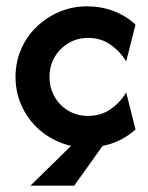

<svg xmlns="http://www.w3.org/2000/svg" viewBox="-20 -449 462 600"><path d="M75 131.2 202.1 6.9Q152.1 -4.9 112.8 -35.4Q73.6 -66 51 -111.1Q28.5 -156.2 28.5 -208.3Q28.5 -254.2 45.5 -294.1Q62.5 -334 93.4 -364.2Q124.3 -394.4 164.9 -411.8Q205.6 -429.2 252.1 -429.2Q295.8 -429.2 334.7 -414.6Q373.6 -400 403.5 -372.2L374.3 -256.9Q356.9 -286.8 326.4 -308.7Q295.8 -330.6 255.6 -330.6Q220.8 -330.6 193.4 -313.9Q166 -297.2 150.3 -269.8Q134.7 -242.4 134.7 -208.3Q134.7 -175 150.3 -147.2Q166 -119.4 193.4 -103.1Q220.8 -86.8 255.6 -86.8Q295.8 -86.8 326.4 -108.3Q356.9 -129.9 374.3 -160.4L403.5 -44.4Q381.9 -25 355.9 -11.8Q329.9 1.4 300.7 6.9L211.8 131.2Z"/></svg>

Font: Afacad Flux SemiBold
Style: Regular
Weight: 600
Designer: Kristian Moeller
Foundry: Dicotype
Version: Version 1.100